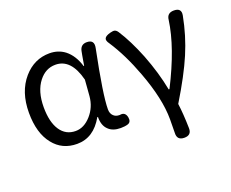

<svg xmlns="http://www.w3.org/2000/svg" viewBox="-120 -757 1392 1156"><g transform="rotate(-20 576.0 -179.0)"><path d="M261 13Q166 13 110 -58Q51 -131 51 -262Q51 -396 123 -479Q191 -557 289 -557Q345 -557 387 -525Q435 -487 457 -414H460L471 -478L476 -504Q484 -543 523 -543Q573 -543 562 -491Q505 -210 505 -119Q505 -92 521 -77Q535 -63 559 -63Q560 -63 561 -63Q596 -70 604 -33Q610 -1 586 7Q567 13 540 13Q489 13 462 -14Q432 -42 433 -97H429Q367 13 261 13ZM279 -63Q333 -63 377.5 -113Q422 -163 428 -232L432 -283L436 -335Q399 -480 299 -480Q236 -480 193 -425Q146 -365 146 -263Q146 -168 181 -115.5Q216 -63 279 -63Z M880 199Q832 199 835 151Q836 127 836 65Q836 -67 768 -248Q716 -388 649 -490Q632 -513 639 -526.5Q646 -540 676 -548Q695 -553 704 -551Q716 -548 725 -534Q775 -457 821 -342Q868 -221 890 -107H895Q1010 -333 1033 -500Q1037 -543 1081 -543Q1131 -543 1122 -496Q1099 -375 1052 -264.5Q1005 -154 914 -5Q923 61 925 154Q926 199 880 199Z"/></g></svg>

Font: GenSenRounded TW R
Style: Regular
Weight: 400
Version: Version 1.501;PS 1;hotconv 16.6.51;makeotf.lib2.5.65220